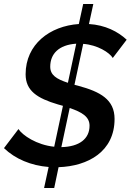

<svg xmlns="http://www.w3.org/2000/svg" viewBox="-31 -835 658 967"><path d="M363 -403C357 -405 350 -406 344 -408L388 -614C460 -609 521 -570 537 -543L607 -635C563 -676 499 -709 417 -714L439 -815H388L366 -714C220 -704 98 -612 98 -461C98 -378 156 -340 261 -309C270 -307 278 -304 286 -302L242 -96C153 -105 82 -154 62 -185L-11 -89C46 -34 126 -1 214 6L191 112H242L264 7C413 2 546 -72 546 -236C546 -334 474 -373 363 -403ZM222 -499C222 -563 264 -609 353 -615L311 -418C253 -437 222 -457 222 -499ZM278 -94 320 -291C382 -270 420 -247 420 -202C420 -136 369 -96 278 -94Z"/></svg>

Font: FIGSv2-sans-serif SmBold Italic
Style: Regular
Weight: 600
Italic angle: -12°
Designer: Matt McInerney, Pablo Impallari, Rodrigo Fuenzalida
Foundry: Matt McInerney, Pablo Impallari, Rodrigo Fuenzalida
Version: Version 4.020;hotconv 1.0.109;makeotfexe 2.5.65596